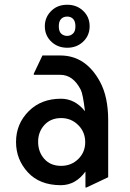

<svg xmlns="http://www.w3.org/2000/svg" viewBox="-20 -785 558 824"><path d="M346.7 19.5V-48.8Q304.7 9.3 241.7 9.8Q150.4 9.8 99.6 -45.4Q48.8 -100.6 48.8 -175.8Q48.8 -253.9 104 -308.6Q157.2 -361.3 241.7 -361.3Q301.8 -361.3 344.7 -307.6Q335.9 -381.3 326.7 -399.4Q293.9 -463.9 238.8 -463.9H125V-468.8L162.1 -546.9H238.8Q348.1 -546.9 409.2 -434.1Q444.3 -369.6 444.3 -268.6V-24.4L351.6 19.5ZM143.6 -176.8Q143.6 -132.8 170.2 -103Q196.8 -73.2 242.2 -73.2Q287.1 -73.2 317.4 -104Q345.7 -132.8 345.7 -174.8Q345.7 -218.8 315.4 -248.5Q285.2 -278.3 242.7 -278.3Q197.3 -278.3 169.9 -248Q143.6 -218.3 143.6 -176.8ZM202.6 -604Q172.4 -630.9 172.4 -672.4Q172.4 -712.9 202.6 -740.7Q228.5 -764.6 268.6 -764.6Q307.6 -764.6 334.5 -740.7Q364.7 -713.9 364.7 -672.4Q364.7 -630.9 334.5 -604Q307.6 -580.1 268.6 -580.1Q229.5 -580.1 202.6 -604ZM268.6 -713.9Q252 -713.9 242.2 -703.6Q232.4 -693.4 232.4 -672.4Q232.4 -649.9 242.7 -640.6Q253.4 -630.9 268.1 -630.9Q283.2 -630.9 293.9 -641.6Q303.7 -650.9 303.7 -672.4Q303.7 -694.3 293 -704.6Q283.2 -713.9 268.6 -713.9Z"/></svg>

Font: Nova Oval
Style: Book
Weight: 400
Version: Version 2.000